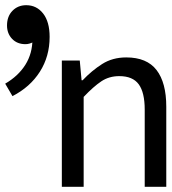

<svg xmlns="http://www.w3.org/2000/svg" viewBox="-42 -719 662 739"><path d="M196 0V-486H265L272 -410H276Q311 -447 351 -472.5Q391 -498 444 -498Q523 -498 560.5 -449.5Q598 -401 598 -308V0H515V-297Q515 -363 492 -394.5Q469 -426 417 -426Q378 -426 348 -406Q318 -386 280 -346V0ZM6 -349 -22 -397Q28 -426 55.5 -469.5Q83 -513 83 -570L63 -648L118 -581Q105 -568 88.5 -558.5Q72 -549 56 -549Q24 -549 4.5 -569.5Q-15 -590 -15 -621Q-15 -656 6 -677.5Q27 -699 59 -699Q99 -699 124 -667Q149 -635 149 -577Q149 -502 111.5 -443Q74 -384 6 -349Z"/></svg>

Font: Source Code Variable
Style: Regular
Weight: 400
Monospace: yes
Designer: Paul D. Hunt, Teo Tuominen
Foundry: Adobe Systems Incorporated
Version: Version 1.010;hotconv 1.0.106;makeotfexe 2.5.65593